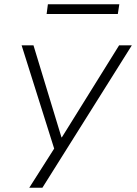

<svg xmlns="http://www.w3.org/2000/svg" viewBox="-20 -706 645 906"><path d="M118 180 244 -18 245 25 82 -492H138L270 -58H272L542 -492H602L180 180ZM200 -640 206 -686H543L536 -640Z"/></svg>

Font: Nunito Sans 7pt SemiExpanded ExtraLight
Style: Italic
Weight: 250
Width: 6
Italic angle: -9°
Designer: Vernon Adams
Foundry: Vernon Adams
Version: Version 3.101;gftools[0.9.27]